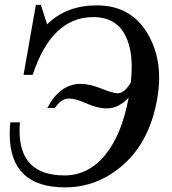

<svg xmlns="http://www.w3.org/2000/svg" viewBox="-20 -768 717 800"><path d="M251 12.7Q20.5 12.7 20.5 -210Q20.5 -232.9 22.9 -258.3H63Q61.5 -239.7 61.5 -223.1Q61.5 -37.1 248.5 -37.1Q349.6 -37.1 419.9 -124.5Q487.8 -209 516.1 -361.3Q474.1 -316.4 425.3 -316.4Q386.2 -316.4 340.6 -336.9Q294.9 -357.4 267.6 -357.4Q234.9 -357.4 209 -318.4H177.2Q230.5 -418.5 315.4 -418.5Q354.5 -418.5 402.3 -398.9Q450.2 -379.4 469.7 -379.4Q499 -379.4 524.9 -424.3Q528.8 -458.5 528.8 -488.3Q528.8 -561 506.8 -610.4Q469.2 -696.8 368.2 -696.8Q195.3 -696.8 116.2 -456.1H78.1L129.4 -747.6H150.4L176.3 -666.5Q255.9 -745.6 383.8 -745.6Q523.4 -745.6 593.3 -630.9Q643.1 -548.8 643.1 -443.8Q643.1 -401.4 634.8 -355Q604 -180.7 496.3 -84Q388.7 12.7 251 12.7Z"/></svg>

Font: Munson
Style: Italic
Weight: 400
Italic angle: -12°
Designer: Paul James MIller
Foundry: High-Logic / Made with FontCreator
Version: Version 2.10;May 5, 2019;FontCreator 11.5.0.2430 64-bit